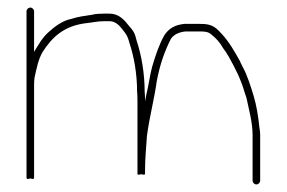

<svg xmlns="http://www.w3.org/2000/svg" viewBox="-20 -500 757 507"><path d="M60 -480C54.7 -480 50 -475.3 50 -470V-31C50 -27 53.3 -26.3 60 -29C66.7 -26.3 70 -27 70 -31V-273C70 -281 70.3 -288 71 -294C77 -321 80.5 -341 92 -362C117.8 -402.5 149.7 -432.4 209 -439C224.7 -440.6 237.2 -444 255 -444H269C282.7 -444 293.1 -435.5 302 -424C315.2 -407.2 316.7 -405.5 322 -386C333.8 -350.5 342 -305.2 342 -258C342.7 -251.3 343 -243 343 -233V-41C343 -38.3 346.3 -38 353 -40C359.7 -38 363 -38.3 363 -41V-51C363 -83.1 366.1 -109.3 368 -141C374.8 -192.4 387.3 -237.2 394 -286C402.4 -329.9 414 -363.1 431 -397C439 -409 452.1 -415 470 -417H504C520 -417 528.8 -416.9 538 -409C550.3 -399.5 561.2 -387.3 569 -373C574.3 -366.3 579.5 -358.5 584.5 -349.5C600.7 -320.3 615.8 -291.8 626 -256L631 -241C637.2 -210.2 647 -177.6 647 -143V-23C647 -17.7 651.7 -13 657 -13C662.3 -13 667 -17.7 667 -23V-144C667 -150.7 666.3 -157 665 -163C662.1 -191.7 657.6 -220.7 650 -246C642.8 -269.9 632.6 -302.6 621 -323C620.4 -324.7 614 -336.3 614 -338L602 -359C587.4 -384.6 571.9 -406.1 551 -425C537 -435.5 526.1 -437 504 -437H468C441.3 -434.6 425.7 -424.5 414 -407C399.9 -381.6 391.2 -355.5 382 -324.5C376.8 -307 371.7 -270.6 367 -253L363 -233C363 -243 362.7 -251.3 362 -258C362 -306.5 353.3 -355.1 341 -392C335.8 -414.5 332.4 -418.2 317 -436C304.8 -451.9 290 -464 269 -464H255C243.9 -464 231.8 -463.5 223 -461C203.7 -458.2 185 -455.7 168 -450C144.4 -445.3 124 -429.4 108 -415C92 -400.6 81.7 -382.5 70 -363V-470C70 -475.3 65.3 -480 60 -480Z"/></svg>

Font: HoneyBee
Style: UltLit
Weight: 100
Foundry: Cannot Into Space Fonts
Version: Version 0.89